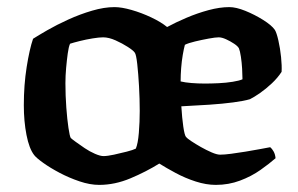

<svg xmlns="http://www.w3.org/2000/svg" viewBox="-20 -520 838 540"><path d="M259 0Q233 0 203.5 -10Q174 -20 147.5 -34Q121 -48 101.5 -62Q82 -76 76 -84Q62 -102 54.5 -140.5Q47 -179 47 -224Q47 -281 55 -331.5Q63 -382 73 -411Q87 -420 113 -435Q139 -450 172 -465Q205 -480 239 -490Q273 -500 302 -500Q322 -500 350 -492Q378 -484 405.5 -471Q433 -458 450 -444Q474 -457 504.5 -470Q535 -483 566.5 -491.5Q598 -500 625 -500Q644 -500 670 -489.5Q696 -479 720 -464Q744 -449 753 -436Q758 -428 763 -406Q768 -384 770.5 -359.5Q773 -335 772 -318Q761 -301 744.5 -285.5Q728 -270 711.5 -258.5Q695 -247 683 -241Q666 -236 636 -232Q606 -228 568.5 -225.5Q531 -223 490 -221Q492 -188 495.5 -164Q499 -140 503 -135Q506 -131 518 -123Q530 -115 545 -106.5Q560 -98 575 -91.5Q590 -85 599 -85Q611 -85 630 -87.5Q649 -90 670.5 -93.5Q692 -97 710.5 -100.5Q729 -104 740 -106Q745 -102 749.5 -94Q754 -86 755 -75Q738 -60 712.5 -42Q687 -24 655 -12Q623 0 587 0Q560 0 530.5 -9.5Q501 -19 474 -33.5Q447 -48 428 -60Q391 -37 347 -18.5Q303 0 259 0ZM271 -81Q282 -81 300.5 -85Q319 -89 336.5 -93.5Q354 -98 362 -102Q368 -116 370.5 -146.5Q373 -177 373 -208Q373 -242 371 -277.5Q369 -313 366 -340Q363 -367 359 -372Q355 -378 339.5 -388Q324 -398 305 -406.5Q286 -415 270 -415Q259 -415 240.5 -412Q222 -409 204 -404.5Q186 -400 177 -397Q173 -388 170.5 -369.5Q168 -351 166 -329Q164 -307 164 -286Q164 -251 166.5 -217.5Q169 -184 172.5 -160.5Q176 -137 179 -132Q182 -129 193 -121Q204 -113 218 -103.5Q232 -94 247 -87.5Q262 -81 271 -81ZM556 -285Q574 -285 595 -286Q616 -287 634.5 -290Q653 -293 662 -297Q662 -309 661 -326.5Q660 -344 657.5 -360.5Q655 -377 652 -384Q649 -390 638.5 -397Q628 -404 616 -409.5Q604 -415 595 -415Q586 -415 567 -411.5Q548 -408 529 -403.5Q510 -399 500 -394Q497 -383 494 -365.5Q491 -348 489.5 -328.5Q488 -309 488 -291Q500 -288 518.5 -286.5Q537 -285 556 -285Z"/></svg>

Font: Texturina 12pt SemiBold
Style: Regular
Weight: 600
Designer: Guillermo Torres Carreño
Foundry: Omnibus-Type
Version: Version 1.002